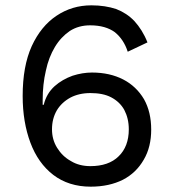

<svg xmlns="http://www.w3.org/2000/svg" viewBox="-20 -690 648 720"><path d="M323 -670C274 -670 231 -657 192 -631C153 -605 122 -567 99 -517C76 -466 65 -404 65 -330C65 -264 75 -206 94 -155C113 -104 142 -63 180 -34C218 -5 265 10 320 10C367 10 407 1 441 -16C474 -33 500 -58 519 -91C538 -123 547 -161 547 -204C547 -248 538 -286 520 -318C501 -350 475 -375 442 -392C409 -409 370 -418 325 -418C301 -418 277 -414 252 -406C227 -397 204 -384 185 -367C165 -349 151 -326 144 -297H140V-309V-315C140 -354 144 -391 152 -425C159 -459 171 -489 186 -514C201 -539 220 -559 242 -574C264 -588 289 -595 318 -595C357 -595 388 -586 411 -569C433 -551 449 -527 459 -496L533 -531C520 -564 503 -590 484 -611C465 -631 442 -646 416 -656C389 -665 358 -670 323 -670ZM319 -341C350 -341 376 -336 397 -325C418 -314 435 -298 446 -278C457 -257 463 -233 463 -205C463 -162 450 -128 425 -104C400 -79 364 -67 319 -67C292 -67 267 -73 246 -86C224 -98 207 -115 194 -136C181 -157 175 -180 175 -205C175 -232 181 -255 193 -276C205 -296 222 -312 244 -324C265 -335 290 -341 319 -341Z"/></svg>

Font: WorkSans-Regular
Style: Regular
Weight: 500
Designer: Wei Huang
Foundry: Wei Huang
Version: ""